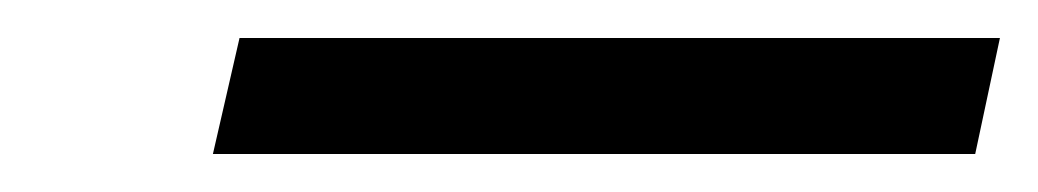

<svg xmlns="http://www.w3.org/2000/svg" viewBox="-20 -841 546 101"><path d="M92 -760 106 -821H506L493 -760Z"/></svg>

Font: Noto Sans UI Condensed
Style: Italic
Weight: 400
Width: 3
Italic angle: -12°
Designer: Monotype Design Team
Foundry: Monotype Imaging Inc.
Version: Version 1.901